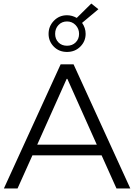

<svg xmlns="http://www.w3.org/2000/svg" viewBox="-20 -1063 757 1083"><path d="M553 -187H163L79 0H2L322 -700H395L715 0H637ZM526 -247 360 -618H356L190 -247ZM443 -934Q463 -906 463 -872Q463 -830 433 -800Q403 -770 358 -770Q313 -770 283.5 -800Q254 -830 254 -872Q254 -915 284 -946Q314 -977 358 -977Q386 -977 413 -962L495 -1043L535 -1011ZM426 -872Q426 -901 406.5 -921.5Q387 -942 358 -942Q329 -942 310 -922Q291 -902 291 -872Q291 -843 309.5 -824Q328 -805 358 -805Q388 -805 407 -824Q426 -843 426 -872Z"/></svg>

Font: CMG Sans
Style: Regular
Weight: 400
Designer: Julieta Ulanovsky
Foundry: Julieta Ulanovsky
Version: Version 7.200